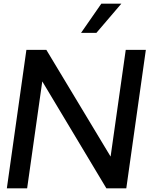

<svg xmlns="http://www.w3.org/2000/svg" viewBox="-20 -1020 827 1040"><path d="M502 -841.8H418.9L528.8 -1000H637.2ZM770 -750 664.1 0H556.2L209 -579.1L127 0H17.1L123 -750H231L579.1 -171.9L661.1 -750Z"/></svg>

Font: Oakes Grotesk
Style: Medium Italic
Weight: 500
Designer: Samuel Oakes
Foundry: Samuel Oakes
Version: Version 1.0 | wf-rip DC20170320